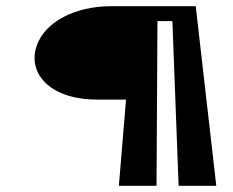

<svg xmlns="http://www.w3.org/2000/svg" viewBox="-20 -597 748 617"><path d="M554 0H675L609 -577H337C217 -577 123 -524 98 -450C68 -365 136 -277 292 -277H385L362 0H483L486 -529H534Z"/></svg>

Font: Hussar Milosc
Style: Bold
Weight: 700
Foundry: Cannot Into Space Fonts
Version: Version 1.02